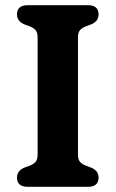

<svg xmlns="http://www.w3.org/2000/svg" viewBox="-20 -720 446 740"><path d="M280.5 -124Q280.5 -104.5 289.2 -95.2Q298 -86 312.5 -81L332.5 -73.5Q360 -61.5 360 -35.5Q360 0 318.5 0H87Q45.5 0 45.5 -35.5Q45.5 -61.5 73 -73.5L93 -81Q107.5 -86 116.2 -95.2Q125 -104.5 125 -124V-576Q125 -595.5 116.2 -604.8Q107.5 -614 93 -619L73 -626.5Q45.5 -638.5 45.5 -664.5Q45.5 -700 87 -700H318.5Q360 -700 360 -664.5Q360 -638.5 332.5 -626.5L312.5 -619Q298 -614 289.2 -604.8Q280.5 -595.5 280.5 -576Z"/></svg>

Font: Fraunces 9pt S100 SemiBold
Style: Regular
Weight: 600
Version: Version 1.000; ttfautohint (v1.8.3)